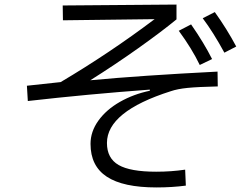

<svg xmlns="http://www.w3.org/2000/svg" viewBox="-20 -783 1096 842"><path d="M449 -156Q449 -89 500 -59.5Q551 -30 665 -30Q731 -30 792 -39L795 31Q734 39 666 39Q520 39 448.5 -8Q377 -55 377 -152Q377 -206 411.5 -254Q446 -302 505.5 -336Q565 -370 637 -385V-390Q366 -370 102 -340L98 -407L246 -423Q462 -551 658 -699L256 -694L255 -759L754 -763V-698Q687 -643 585.5 -571Q484 -499 376 -431Q600 -452 934 -469L935 -404Q847 -402 802.5 -397.5Q758 -393 729 -383Q449 -294 449 -156ZM922 -730Q975 -656 1016 -579L964 -552Q915 -642 869 -703ZM856 -498Q822 -569 764 -648L818 -676Q875 -594 910 -524Z"/></svg>

Font: PlemolJP
Style: Regular
Weight: 400
Monospace: yes
Version: v2.0.4; ttfautohint (v1.8.4.7-5d5b-dirty) -l 6 -r 45 -G 200 